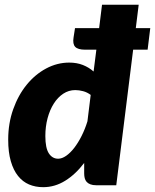

<svg xmlns="http://www.w3.org/2000/svg" viewBox="-20 -768 643 796"><path d="M356 -374.5Q341.5 -385.5 324.5 -390Q307.5 -394.5 292 -394.5Q265 -394.5 242.2 -379.5Q219.5 -364.5 203 -338.5Q186.5 -312.5 177.2 -277.8Q168 -243 168 -204Q168 -154.5 182.5 -132.2Q197 -110 221 -110Q237 -110 254.2 -122Q271.5 -134 287.8 -155Q304 -176 318.2 -204.2Q332.5 -232.5 342.5 -265ZM592 -562H532L462 0H379Q364.5 0 354.8 -3.8Q345 -7.5 339.2 -14Q333.5 -20.5 331.2 -29.5Q329 -38.5 329 -49V-92.5Q293.5 -45.5 250.5 -18.8Q207.5 8 159 8Q127 8 100.5 -3.2Q74 -14.5 54.8 -38.5Q35.5 -62.5 24.8 -99.8Q14 -137 14 -189Q14 -257 34.8 -315.2Q55.5 -373.5 90.5 -416.5Q125.5 -459.5 171.2 -484Q217 -508.5 267 -508.5Q298.5 -508.5 323.8 -498.5Q349 -488.5 368 -471.5L379.5 -562H333Q303 -562 291.8 -573.8Q280.5 -585.5 285 -613L291 -651.5H391L403 -748.5H555L543 -651.5H603Z"/></svg>

Font: Lato ExtraBold
Style: Italic
Weight: 800
Italic angle: -7°
Designer: Lukasz Dziedzic with Adam Twardoch and Botio Nikoltchev
Foundry: tyPoland Lukasz Dziedzic
Version: Version 2.015; 2015-08-06; http://www.latofonts.com/